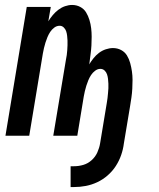

<svg xmlns="http://www.w3.org/2000/svg" viewBox="-20 -548 640 775"><path d="M265 207V123H279Q298 123 316.5 117.5Q335 112 350 98.5Q365 85 373 67Q381 49 384 31L411 -132Q413 -142 414 -152Q415 -162 416 -172Q417 -182 417.5 -191.5Q418 -201 417.5 -210.5Q417 -220 416 -229.5Q415 -239 412 -248Q409 -257 402 -263.5Q395 -270 385 -270Q374 -270 364 -262.5Q354 -255 347.5 -245Q341 -235 336.5 -224Q332 -213 328.5 -202Q325 -191 322.5 -180Q320 -169 318 -158L292 0H195L246 -306Q248 -316 249.5 -326Q251 -336 251.5 -346Q252 -356 252.5 -365.5Q253 -375 252.5 -384.5Q252 -394 251 -403.5Q250 -413 247 -422Q244 -431 237 -437.5Q230 -444 221 -444Q209 -444 199 -436.5Q189 -429 182.5 -419Q176 -409 171.5 -398Q167 -387 163.5 -376Q160 -365 157.5 -354Q155 -343 153 -332L98 0H2L88 -520H185L175 -462Q183 -475 193 -487Q203 -499 215.5 -508.5Q228 -518 242.5 -523Q257 -528 271 -528Q289 -528 304 -520Q319 -512 327.5 -498Q336 -484 341 -467.5Q346 -451 348 -434Q350 -417 350 -399.5Q350 -382 349 -364Q348 -346 345.5 -328.5Q343 -311 341 -293L340 -288Q348 -301 357.5 -313Q367 -325 379.5 -334.5Q392 -344 407 -349Q422 -354 436 -354Q454 -354 469 -346Q484 -338 492.5 -324Q501 -310 505.5 -293.5Q510 -277 512.5 -260Q515 -243 515 -225.5Q515 -208 514 -190Q513 -172 510.5 -154.5Q508 -137 505 -119L480 31Q477 55 469 78Q461 101 447.5 122Q434 143 414.5 160Q395 177 372.5 187.5Q350 198 326.5 202.5Q303 207 279 207Z"/></svg>

Font: Iosevka SS04 Medium Extended
Style: Italic
Weight: 500
Width: 7
Italic angle: -9°
Monospace: yes
Designer: Belleve Invis
Foundry: Belleve Invis
Version: Version 19.0.0; ttfautohint (v1.8.4)